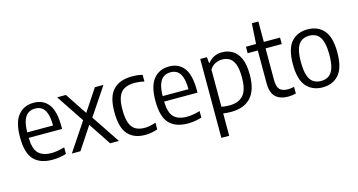

<svg xmlns="http://www.w3.org/2000/svg" viewBox="-95 -1156 3341 1792"><g transform="rotate(-15 1575.5 -260.0)"><path d="M283 9.5Q163.5 9.5 103 -55Q42.5 -119.5 42.5 -271.5Q42.5 -418 98.5 -484.2Q154.5 -550.5 247.5 -550.5Q339.5 -550.5 390.8 -484.5Q442 -418.5 442 -270V-245.5H119.5Q122 -138 164 -95.8Q206 -53.5 291 -53.5Q345 -53.5 416.5 -74.5V-11Q379.5 0 347.2 4.8Q315 9.5 283 9.5ZM247 -494.5Q210 -494.5 181.8 -476.8Q153.5 -459 137.2 -416.2Q121 -373.5 119.5 -298.5H369Q368 -373.5 353 -416.2Q338 -459 311 -476.8Q284 -494.5 247 -494.5Z M470.5 0 653 -273 473.5 -542.5H558.5L698.5 -331.5L838.5 -542.5H921.5L742 -274.5L926 0H840.5L697 -217L553.5 0Z M1177.5 9.5Q1070.5 9.5 1012.2 -55.5Q954 -120.5 954 -271Q954 -422 1017.5 -486.2Q1081 -550.5 1198.5 -550.5Q1223.5 -550.5 1249.2 -547.8Q1275 -545 1299 -538.5V-473.5Q1274.5 -480 1251.2 -482.8Q1228 -485.5 1208.5 -485.5Q1149 -485.5 1110 -465.8Q1071 -446 1051.8 -399.5Q1032.5 -353 1032.5 -273Q1032.5 -191 1050.2 -143.5Q1068 -96 1103.2 -75.8Q1138.5 -55.5 1190 -55.5Q1213.5 -55.5 1240 -60.5Q1266.5 -65.5 1299 -76.5V-11.5Q1239.5 9.5 1177.5 9.5Z M1591.5 9.5Q1472 9.5 1411.5 -55Q1351 -119.5 1351 -271.5Q1351 -418 1407 -484.2Q1463 -550.5 1556 -550.5Q1648 -550.5 1699.2 -484.5Q1750.5 -418.5 1750.5 -270V-245.5H1428Q1430.5 -138 1472.5 -95.8Q1514.5 -53.5 1599.5 -53.5Q1653.5 -53.5 1725 -74.5V-11Q1688 0 1655.8 4.8Q1623.5 9.5 1591.5 9.5ZM1555.5 -494.5Q1518.5 -494.5 1490.2 -476.8Q1462 -459 1445.8 -416.2Q1429.5 -373.5 1428 -298.5H1677.5Q1676.5 -373.5 1661.5 -416.2Q1646.5 -459 1619.5 -476.8Q1592.5 -494.5 1555.5 -494.5Z M1856.5 220V-542.5H1921L1926.5 -484.5H1931.5Q1952 -513 1986.8 -531.8Q2021.5 -550.5 2067.5 -550.5Q2121 -550.5 2166 -525.2Q2211 -500 2238.2 -441Q2265.5 -382 2265.5 -281Q2265.5 -133 2199.5 -61.8Q2133.5 9.5 2006.5 9.5Q1988 9.5 1968.2 7.8Q1948.5 6 1932 4V220ZM2009.5 -53Q2097 -53 2142.5 -103.5Q2188 -154 2188 -274Q2188 -358.5 2170 -404.2Q2152 -450 2120.8 -467.5Q2089.5 -485 2050 -485Q2016.5 -485 1984.2 -469Q1952 -453 1932 -419.5V-60.5Q1967 -53 2009.5 -53Z M2559 9.5Q2482 9.5 2439 -31Q2396 -71.5 2396 -163V-480H2298V-542.5H2396L2408 -740H2471V-542.5H2627.5V-480H2471V-174.5Q2471 -108.5 2496.5 -82.8Q2522 -57 2574.5 -57Q2600.5 -57 2635 -64.5V0.5Q2597 9.5 2559 9.5Z M2894 9.5Q2796 9.5 2737.5 -56Q2679 -121.5 2679 -270.5Q2679 -420 2737 -485.2Q2795 -550.5 2894 -550.5Q2992 -550.5 3050.2 -485Q3108.5 -419.5 3108.5 -271Q3108.5 -122 3050.2 -56.2Q2992 9.5 2894 9.5ZM2894 -52Q2936 -52 2966.8 -71.5Q2997.5 -91 3014.2 -138.5Q3031 -186 3031 -269Q3031 -354 3014.2 -402Q2997.5 -450 2966.8 -469.5Q2936 -489 2894 -489Q2852 -489 2821 -469.5Q2790 -450 2773.2 -402.8Q2756.5 -355.5 2756.5 -272Q2756.5 -187.5 2773.2 -139.5Q2790 -91.5 2820.8 -71.8Q2851.5 -52 2894 -52Z"/></g></svg>

Font: Encode Sans Semi Condensed
Style: Regular
Weight: 400
Width: 4
Designer: Multiple Designers
Foundry: Impallari Type
Version: Version 3.000; ttfautohint (v1.8.3) -l 8 -r 50 -G 200 -x 14 